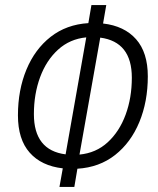

<svg xmlns="http://www.w3.org/2000/svg" viewBox="-20 -733 626 763"><path d="M216.3 9.8 229.5 -64Q144.5 -73.7 97.9 -126.5Q51.3 -179.2 51.3 -274.4Q51.3 -375 85 -456.3Q118.7 -537.6 181.4 -586.7Q244.1 -635.7 331.1 -641.1L343.3 -712.9H402.3L389.6 -639.6Q474.1 -629.9 520.8 -577.1Q567.4 -524.4 567.4 -429.7Q567.4 -329.1 533.7 -247.8Q500 -166.5 437.5 -117.2Q375 -67.9 287.6 -62.5L275.4 9.8ZM240.7 -119.6 322.8 -584.5Q257.3 -578.1 210.7 -535.6Q164.1 -493.2 139.4 -426.3Q114.7 -359.4 114.7 -279.3Q114.7 -135.7 240.7 -119.6ZM378.4 -583.5 295.9 -118.7Q361.8 -125 408.2 -167.7Q454.6 -210.4 479.2 -277.3Q503.9 -344.2 503.9 -424.3Q503.9 -566.9 378.4 -583.5Z"/></svg>

Font: Cascadia Code PL Light
Style: Italic
Weight: 300
Italic angle: -10°
Monospace: yes
Designer: Aaron Bell
Foundry: Saja Typeworks
Version: Version 2404.023; ttfautohint (v1.8.4)